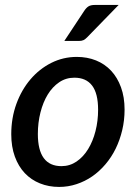

<svg xmlns="http://www.w3.org/2000/svg" viewBox="-20 -748 561 776"><path d="M228.5 -76.5Q262 -76.5 289.5 -95.2Q317 -114 336.2 -145.5Q355.5 -177 366 -218.2Q376.5 -259.5 376.5 -304.5Q376.5 -370.5 352.2 -402.2Q328 -434 280.5 -434Q246.5 -434 219.2 -415.5Q192 -397 173 -366Q154 -335 143.5 -293.5Q133 -252 133 -206.5Q133 -76.5 228.5 -76.5ZM219 7.5Q177 7.5 141.5 -6.8Q106 -21 80.2 -48.2Q54.5 -75.5 40 -115.2Q25.5 -155 25.5 -205.5Q25.5 -271 46.2 -328Q67 -385 103 -427.2Q139 -469.5 187.2 -493.8Q235.5 -518 290.5 -518Q332.5 -518 368 -503.8Q403.5 -489.5 429 -462.2Q454.5 -435 469 -395.2Q483.5 -355.5 483.5 -305Q483.5 -262 474 -222Q464.5 -182 447.5 -147.2Q430.5 -112.5 406.2 -84Q382 -55.5 352.8 -35.2Q323.5 -15 289.5 -3.8Q255.5 7.5 219 7.5ZM459.5 -728 333.5 -598.5Q325 -589.5 317.8 -586Q310.5 -582.5 299 -582.5H240L320 -703.5Q328 -716 337.2 -722Q346.5 -728 363.5 -728Z"/></svg>

Font: Lato 2
Style: Italic
Weight: 600
Italic angle: -7°
Designer: Lukasz Dziedzic with Adam Twardoch and Botio Nikoltchev
Foundry: tyPoland Lukasz Dziedzic
Version: Version 2.015; 2015-08-06; http://www.latofonts.com/